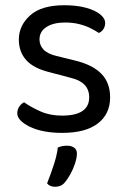

<svg xmlns="http://www.w3.org/2000/svg" viewBox="-20 -495 487 734"><path d="M401 -123Q401 -59 354 -23Q307 13 218 13Q142 13 94 -10.5Q46 -34 46 -62Q46 -74 52.5 -85.5Q59 -97 72 -104Q99 -85 135 -69Q171 -53 217 -53Q321 -53 321 -123Q321 -152 303.5 -170.5Q286 -189 252 -197L169 -219Q108 -234 80 -265.5Q52 -297 52 -344Q52 -397 95 -436Q138 -475 226 -475Q273 -475 308 -465.5Q343 -456 362.5 -440.5Q382 -425 382 -407Q382 -394 375.5 -384Q369 -374 358 -369Q346 -377 327.5 -386.5Q309 -396 284 -402.5Q259 -409 229 -409Q185 -409 158 -392Q131 -375 131 -344Q131 -322 146.5 -305.5Q162 -289 196 -281L265 -264Q333 -248 367 -213.5Q401 -179 401 -123ZM229 201Q221 211 211.5 215Q202 219 191 219Q170 219 160 206Q174 171 186 134Q198 97 201 69Q210 65 218.5 63.5Q227 62 237 62Q253 62 263.5 69.5Q274 77 274 92Q274 108 267 129.5Q260 151 249.5 170Q239 189 229 201Z"/></svg>

Font: Baloo Bhaina 2
Style: Regular
Weight: 400
Designer: Yesha Goshar, Manish Minz, Shuchita Grover and Ek Type
Foundry: Ek Type
Version: Version 1.700